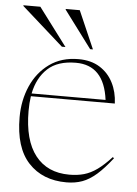

<svg xmlns="http://www.w3.org/2000/svg" viewBox="-53 -773 590 825"><g transform="rotate(5 242.0 -361.0)"><path d="M271 -522Q325 -522 362.5 -498.5Q400 -475 420.2 -435.2Q440.5 -395.5 442.5 -345.5H80.5Q76 -316 76 -282Q76 -155.5 127.5 -89.8Q179 -24 274 -24Q309 -24 337.2 -32Q365.5 -40 393.5 -60Q421.5 -80 454 -115.5L459.5 -111Q424 -65.5 393.8 -39Q363.5 -12.5 332.8 -1.2Q302 10 264.5 10Q161.5 10 100.8 -55.2Q40 -120.5 40 -251.5Q40 -324.5 67 -386Q94 -447.5 145.8 -484.8Q197.5 -522 271 -522ZM261 -505.5Q182.5 -505.5 139.5 -465.8Q96.5 -426 82.5 -357.5H401.5Q382.5 -505.5 261 -505.5ZM210 -569H194.5L14.5 -729V-732H87.5ZM328.5 -569H316.5L197 -729V-732H257.5Z"/></g></svg>

Font: Newsreader Display ExtraLight
Style: Regular
Weight: 275
Designer: Hugues Gentile
Foundry: Production Type
Version: Version 1.002